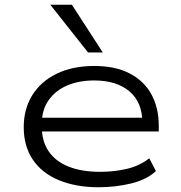

<svg xmlns="http://www.w3.org/2000/svg" viewBox="-20 -781 764 809"><path d="M395 8Q301 8 229 -21.5Q157 -51 118.5 -108Q80 -165 80 -245Q80 -321 115.5 -379Q151 -437 218 -470Q285 -503 377 -503Q466 -503 526.5 -471.5Q587 -440 618 -383.5Q649 -327 649 -250V-227H133V-285H606L580 -262Q580 -350 525.5 -396Q471 -442 377 -442Q313 -442 263.5 -421Q214 -400 185 -359Q156 -318 156 -258V-248Q156 -186 185 -143.5Q214 -101 269 -79Q324 -57 402 -57Q461 -57 514.5 -69.5Q568 -82 609 -114L637 -60Q598 -24 532.5 -8Q467 8 395 8ZM351 -560 192 -761H283L413 -560Z"/></svg>

Font: Nunito Sans 7pt Expanded Light
Style: Regular
Weight: 300
Width: 7
Designer: Vernon Adams
Foundry: Vernon Adams
Version: Version 3.101;gftools[0.9.27]